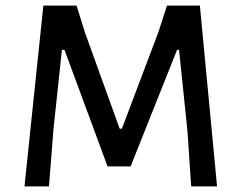

<svg xmlns="http://www.w3.org/2000/svg" viewBox="-20 -662 860 682"><path d="M690 -642 751 0H659L646 -195L616 -485H609L444 -71H362L209 -485H200L170 -204L154 0H67L134 -642H252L282 -546L405 -205H413L543 -549L573 -642Z"/></svg>

Font: Alegreya Sans SC Medium
Style: Regular
Weight: 500
Designer: Juan Pablo del Peral
Foundry: Huerta Tipografica
Version: Version 2.001;PS 002.001;hotconv 1.0.88;makeotf.lib2.5.64775